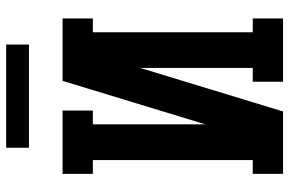

<svg xmlns="http://www.w3.org/2000/svg" viewBox="-182 -782 963 640"><g transform="rotate(-90 300.0 -461.5)"><path d="M41 0V-101H87V-634H41V-735H252V-634H206V-259L351 -735H559V-634H513V-101H559V0H348V-101H394V-476L249 0ZM128 -847V-923H472V-847Z"/></g></svg>

Font: Iosevka Etoile
Style: Bold
Weight: 700
Designer: Belleve Invis
Foundry: Belleve Invis
Version: Version 28.1.0; ttfautohint (v1.8.4)